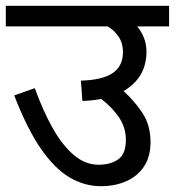

<svg xmlns="http://www.w3.org/2000/svg" viewBox="-20 -642 603 662"><path d="M0 -622H563V-551H453Q485 -512 485 -464Q485 -374 406 -328Q442 -296 470.5 -253.5Q499 -211 499 -152Q499 -102 476.5 -68Q454 -34 415 -17Q376 0 328 0Q271 0 219.5 -30.5Q168 -61 120.5 -130Q73 -199 29 -313L100 -338Q128 -260 161.5 -200.5Q195 -141 234.5 -107.5Q274 -74 320 -74Q361 -74 387.5 -92.5Q414 -111 414 -160Q414 -201 391.5 -235.5Q369 -270 329 -301Q299 -295 264 -294L259 -364Q333 -366 368.5 -390Q404 -414 404 -463Q404 -493 389 -515.5Q374 -538 351 -551H0Z"/></svg>

Font: Noto Sans
Style: Regular
Weight: 400
Designer: Monotype Design Team
Foundry: Monotype Imaging Inc.
Version: Version 2.007